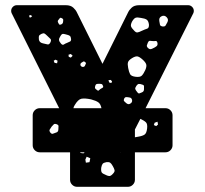

<svg xmlns="http://www.w3.org/2000/svg" viewBox="-20 -720 790 740"><path d="M133 -133Q122 -133 114 -141Q106 -149 106 -160V-276Q106 -287 114 -295Q122 -303 133 -303H208L25 -669Q23 -673 23 -678Q23 -687 29.5 -693.5Q36 -700 45 -700H233Q253 -700 263 -690Q273 -680 275 -675L375 -474L475 -675Q477 -680 487 -690Q497 -700 517 -700H705Q714 -700 720.5 -693.5Q727 -687 727 -678Q727 -673 725 -669L541 -303H618Q629 -303 637 -295Q645 -287 645 -276V-160Q645 -149 637 -141Q629 -133 618 -133H500V-27Q500 -16 492 -8Q484 0 473 0H277Q266 0 258 -8Q250 -16 250 -27V-133ZM98 -662 92 -660 94 -653H99L104 -658ZM622 -654Q613 -663 602 -657Q592 -652 594 -639Q596 -630 596.5 -625Q597 -620 606 -618Q615 -617 618 -621.5Q621 -626 625 -634Q631 -645 622 -654ZM554 -626Q552 -640 545 -644.5Q538 -649 523 -651Q509 -654 502.5 -651.5Q496 -649 489 -637Q483 -625 485 -618.5Q487 -612 497 -602Q504 -594 510 -595Q516 -596 526 -601Q539 -607 547 -609.5Q555 -612 554 -626ZM218 -650Q213 -653 210.5 -650Q208 -647 205 -643Q201 -639 204 -633Q206 -629 207.5 -626.5Q209 -624 213 -625Q222 -627 223 -635Q224 -641 223.5 -644.5Q223 -648 218 -650ZM161 -583Q155 -589 151 -591Q147 -593 139 -589Q131 -585 130 -580.5Q129 -576 130 -567Q132 -556 145 -553Q156 -551 162.5 -549Q169 -547 174 -556Q179 -566 174 -570.5Q169 -575 161 -583ZM254 -569Q253 -578 250 -581Q247 -584 239 -586Q229 -589 223.5 -589.5Q218 -590 213 -581Q207 -572 207.5 -566Q208 -560 215 -552Q221 -545 226 -548.5Q231 -552 239 -555Q246 -558 250 -560Q254 -562 254 -569ZM587 -554Q585 -563 579.5 -562Q574 -561 565 -562Q559 -563 556 -562.5Q553 -562 550 -556Q547 -549 546 -545Q545 -541 550 -535Q556 -530 560.5 -530.5Q565 -531 572 -535Q580 -539 584 -542.5Q588 -546 587 -554ZM253 -512 244 -509 245 -501 253 -498 260 -505ZM530 -490Q518 -501 510 -502.5Q502 -504 489 -496Q476 -488 473.5 -480.5Q471 -473 474 -458Q477 -442 481.5 -434Q486 -426 503 -424Q520 -422 526.5 -428.5Q533 -435 540 -450Q546 -464 543.5 -472Q541 -480 530 -490ZM202 -486 194 -490 187 -486 190 -478 200 -476ZM308 -481Q304 -484 301.5 -483Q299 -482 295 -479Q289 -476 290 -469Q292 -463 299 -462Q306 -462 308 -468Q310 -472 311 -475Q312 -478 308 -481ZM407 -412 398 -411 401 -402 409 -400 412 -406ZM377 -389Q375 -395 371.5 -396Q368 -397 362 -397Q355 -397 352 -396Q349 -395 347 -389Q345 -382 347 -379Q349 -376 354 -373Q358 -369 360.5 -371.5Q363 -374 367 -377Q372 -380 375.5 -382Q379 -384 377 -389ZM535 -376Q535 -384 535 -388Q535 -392 528 -394Q520 -397 515 -396.5Q510 -396 505 -388Q500 -381 501.5 -376.5Q503 -372 509 -365Q513 -359 517 -360Q521 -361 527 -364Q535 -367 535 -376ZM475 -345Q469 -346 465 -345.5Q461 -345 458 -339Q456 -333 458.5 -330Q461 -327 466 -323Q474 -316 481 -320Q491 -325 489 -335Q487 -341 484.5 -342.5Q482 -344 475 -345ZM331 -337Q307 -342 294 -339.5Q281 -337 268 -315Q264 -309 263 -303H371Q368 -319 359 -325.5Q350 -332 331 -337ZM500 -221V-191Q501 -191 503.5 -191.5Q506 -192 512 -193Q530 -196 537.5 -201.5Q545 -207 547 -225Q549 -242 542.5 -248.5Q536 -255 521 -262ZM587 -251 576 -247 573 -238 582 -234 589 -240ZM199 -241Q191 -244 187.5 -241Q184 -238 179 -232Q174 -225 171.5 -220.5Q169 -216 174 -209Q179 -203 183.5 -204.5Q188 -206 196 -209Q205 -211 205 -222Q205 -229 205.5 -233.5Q206 -238 199 -241ZM293 -130Q298 -129 301 -129Q304 -129 306 -133H288Q289 -131 293 -130ZM442 -133Q445 -132 448 -133ZM328 -110 314 -116 309 -105 311 -93 325 -95ZM414 -81Q409 -90 404.5 -93Q400 -96 390 -95Q379 -93 375.5 -88.5Q372 -84 370 -73Q369 -63 371 -57.5Q373 -52 383 -48Q394 -42 400.5 -41.5Q407 -41 415 -50Q423 -58 421.5 -64.5Q420 -71 414 -81Z"/></svg>

Font: Rubik Moonrocks
Style: Regular
Weight: 400
Designer: Hubert and Fischer, NaN
Foundry: Hubert and Fischer, NaN
Version: Version 2.200